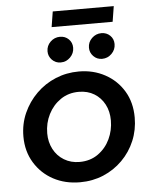

<svg xmlns="http://www.w3.org/2000/svg" viewBox="-57 -869 737 928"><g transform="rotate(-5 311.5 -405.0)"><path d="M294 12Q222 12 165 -18.5Q108 -49 74 -104.5Q40 -160 40 -232Q40 -293 63.5 -345.5Q87 -398 127.5 -438Q168 -478 221 -500Q274 -522 334 -522Q404 -522 461 -491Q518 -460 551 -405Q584 -350 584 -277Q584 -217 562 -164.5Q540 -112 500 -72Q460 -32 407.5 -10Q355 12 294 12ZM300 -86Q352 -86 390 -113Q428 -140 448 -182.5Q468 -225 468 -273Q468 -317 450 -351Q432 -385 400 -404.5Q368 -424 325 -424Q275 -424 237 -398Q199 -372 177.5 -329.5Q156 -287 156 -237Q156 -195 174 -160.5Q192 -126 225 -106Q258 -86 300 -86ZM452 -573Q427 -573 410 -590.5Q393 -608 393 -632Q393 -659 412.5 -678Q432 -697 459 -697Q484 -697 501 -680.5Q518 -664 518 -639Q518 -612 498.5 -592.5Q479 -573 452 -573ZM251 -573Q226 -573 209 -590.5Q192 -608 192 -632Q192 -659 211.5 -678Q231 -697 258 -697Q283 -697 300 -680.5Q317 -664 317 -639Q317 -612 297.5 -592.5Q278 -573 251 -573ZM222 -747 234 -822H530L518 -747Z"/></g></svg>

Font: MuseoModerno Thin Medium
Style: Italic
Weight: 500
Italic angle: -9°
Version: Version 1.003